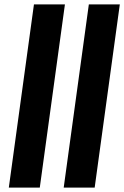

<svg xmlns="http://www.w3.org/2000/svg" viewBox="-20 -851 564 871"><path d="M20 0 134 -831H274.5L160.5 0ZM269 0 383 -831H523.5L409.5 0Z"/></svg>

Font: Merriweather 20pt
Style: Bold Italic
Weight: 700
Italic angle: -7.8°
Version: Version 2.101